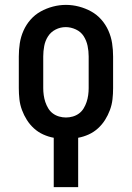

<svg xmlns="http://www.w3.org/2000/svg" viewBox="-20 -561 540 786"><path d="M200 205V3Q178 -1 157 -10.5Q136 -20 119 -35.5Q102 -51 90 -70Q78 -89 70 -110.5Q62 -132 59.5 -154.5Q57 -177 57 -200V-330Q57 -357 61 -383.5Q65 -410 76 -435Q87 -460 105 -480.5Q123 -501 146.5 -514Q170 -527 196.5 -534Q223 -541 250 -541Q277 -541 303.5 -534Q330 -527 353.5 -514Q377 -501 395 -480.5Q413 -460 424 -435Q435 -410 439 -383.5Q443 -357 443 -330V-200Q443 -177 440.5 -154.5Q438 -132 430 -110.5Q422 -89 410 -70Q398 -51 381 -35.5Q364 -20 343 -10.5Q322 -1 300 3V205ZM250 -80Q264 -80 278 -84Q292 -88 303.5 -96.5Q315 -105 322.5 -117.5Q330 -130 334.5 -143.5Q339 -157 341 -171.5Q343 -186 343 -200V-330Q343 -352 338.5 -373.5Q334 -395 322.5 -413Q311 -431 290.5 -440.5Q270 -450 249 -450Q227 -450 207.5 -440Q188 -430 176.5 -412Q165 -394 161 -372.5Q157 -351 157 -330V-200Q157 -186 159 -171.5Q161 -157 165.5 -143.5Q170 -130 177.5 -117.5Q185 -105 196.5 -96.5Q208 -88 222 -84Q236 -80 250 -80Z"/></svg>

Font: Iosevka Slab Semibold
Style: Regular
Weight: 600
Monospace: yes
Designer: Belleve Invis
Foundry: Belleve Invis
Version: Version 11.1.1; ttfautohint (v1.8.3)